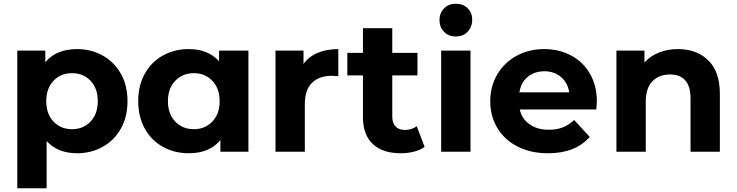

<svg xmlns="http://www.w3.org/2000/svg" viewBox="-20 -807 3917 1021"><path d="M658 -269Q658 -186 623 -123.5Q588 -61 526.5 -26.5Q465 8 390 8Q287 8 228 -57V194H72V-538H221V-476Q279 -546 390 -546Q465 -546 526.5 -511.5Q588 -477 623 -414.5Q658 -352 658 -269ZM500 -269Q500 -337 461.5 -377.5Q423 -418 363 -418Q303 -418 264.5 -377.5Q226 -337 226 -269Q226 -201 264.5 -160.5Q303 -120 363 -120Q423 -120 461.5 -160.5Q500 -201 500 -269Z M1301 -538V0H1152V-62Q1094 8 984 8Q908 8 846.5 -26Q785 -60 750 -123Q715 -186 715 -269Q715 -352 750 -415Q785 -478 846.5 -512Q908 -546 984 -546Q1087 -546 1145 -481V-538ZM1148 -269Q1148 -337 1109 -377.5Q1070 -418 1011 -418Q951 -418 912 -377.5Q873 -337 873 -269Q873 -201 912 -160.5Q951 -120 1011 -120Q1070 -120 1109 -160.5Q1148 -201 1148 -269Z M1779 -546V-402Q1753 -404 1744 -404Q1677 -404 1639 -366.5Q1601 -329 1601 -254V0H1445V-538H1594V-467Q1622 -506 1669.5 -526Q1717 -546 1779 -546Z M2238 -26Q2215 -9 2181.5 -0.5Q2148 8 2111 8Q2015 8 1962.5 -41Q1910 -90 1910 -185V-406H1827V-526H1910V-657H2066V-526H2200V-406H2066V-187Q2066 -153 2083.5 -134.5Q2101 -116 2133 -116Q2170 -116 2196 -136Z M2326 -538H2482V0H2326ZM2317 -700Q2317 -737 2341 -762Q2365 -787 2404 -787Q2443 -787 2467 -763Q2491 -739 2491 -703Q2491 -664 2467 -638.5Q2443 -613 2404 -613Q2365 -613 2341 -638Q2317 -663 2317 -700Z M3151 -225H2744Q2755 -175 2796 -146Q2837 -117 2898 -117Q2940 -117 2972.5 -129.5Q3005 -142 3033 -169L3116 -79Q3040 8 2894 8Q2803 8 2733 -27.5Q2663 -63 2625 -126Q2587 -189 2587 -269Q2587 -348 2624.5 -411.5Q2662 -475 2727.5 -510.5Q2793 -546 2874 -546Q2953 -546 3017 -512Q3081 -478 3117.5 -414.5Q3154 -351 3154 -267Q3154 -264 3151 -225ZM2742 -316H3007Q2999 -367 2963 -397.5Q2927 -428 2875 -428Q2822 -428 2786 -398Q2750 -368 2742 -316Z M3808 -308V0H3652V-284Q3652 -348 3624 -379.5Q3596 -411 3543 -411Q3484 -411 3449 -374.5Q3414 -338 3414 -266V0H3258V-538H3407V-475Q3438 -509 3484 -527.5Q3530 -546 3585 -546Q3685 -546 3746.5 -486Q3808 -426 3808 -308Z"/></svg>

Font: Idrija
Style: Bold
Weight: 700
Designer: Julieta Ulanovsky
Foundry: Julieta Ulanovsky
Version: Version 7.200